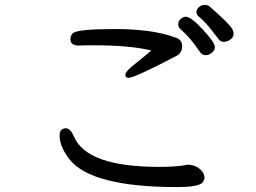

<svg xmlns="http://www.w3.org/2000/svg" viewBox="-20 -769 1040 780"><path d="M700 -9Q351 -9 262 -122Q222 -174 222 -219Q222 -247 248 -248Q266 -248 281 -213Q334 -91 627 -91Q700 -91 743 -100Q768 -100 788 -85.5Q808 -71 811 -50Q811 -35 800 -25Q780 -9 700 -9ZM503 -453Q489 -453 489 -464Q489 -477 517 -500Q584 -554 595 -564Q506 -585 366 -585Q319 -585 301 -584Q266 -584 266 -609Q267 -627 276 -634Q294 -651 447 -651Q598 -651 688 -618Q720 -610 720 -582Q720 -554 697 -542Q527 -453 503 -453ZM815 -545Q800 -545 790 -561Q755 -614 713 -651Q704 -659 704 -671Q704 -683 714 -692Q724 -701 735 -701Q756 -701 804.5 -648.5Q853 -596 853 -578Q853 -565 841 -555Q829 -545 815 -545ZM889 -599Q876 -599 868.5 -609.5Q861 -620 834.5 -653Q808 -686 786 -703Q778 -710 778 -721Q778 -731 788 -740Q798 -749 811 -749Q823 -749 829 -744.5Q835 -740 849.5 -727Q864 -714 882 -697Q900 -680 914.5 -663.5Q929 -647 929 -632Q929 -614 907 -603Q899 -599 889 -599Z"/></svg>

Font: LXGW WenKai Mono Medium
Style: Regular
Weight: 500
Monospace: yes
Designer: LXGW / Fontworks Inc.
Foundry: LXGW / Fontworks Inc.
Version: Version 1.520; June 14, 2025